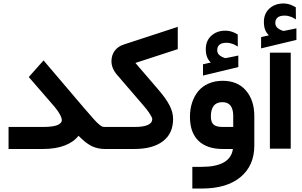

<svg xmlns="http://www.w3.org/2000/svg" viewBox="-20 -859 1740 1107"><path d="M590.3 0H582.5Q563 0 545.2 -4.2Q527.3 -8.3 513.4 -14.4Q499.5 -20.5 484.4 -31.2Q469.2 -42 458.3 -51.8Q447.3 -61.5 432.6 -76.2Q404.3 -39.6 352.3 -19.8Q300.3 0 226.6 0H48.8H29.3V-19.5V-107.4V-127H48.8H227.1Q260.3 -127 283.2 -130.6Q306.2 -134.3 317.1 -140.6Q328.1 -147 332.3 -153.1Q336.4 -159.2 336.4 -166Q336.4 -178.7 325.4 -199.2Q314.5 -219.7 293.9 -244.1L157.2 -401.9L146 -414.6L157.2 -427.7L216.3 -494.1L231.4 -510.7L245.6 -493.7L463.4 -237.8Q499 -196.3 519 -173.8Q539.1 -151.4 552.2 -140.9Q565.4 -130.4 570.8 -128.7Q576.2 -127 585.9 -127H590.3Q595.7 -127 599.1 -106.4Q602.5 -85.9 602.5 -66.9V-61.5Q602.5 -41.5 599.4 -20.8Q596.2 0 590.3 0Z M585.4 -127H755.4Q857.9 -127 857.9 -172.9Q857.9 -176.8 853.3 -186.3Q848.6 -195.8 836.9 -212.9Q825.2 -230 808.1 -249.5L654.8 -427.7Q622.6 -464.8 622.6 -506.8Q623 -542 641.8 -566.9Q660.6 -591.8 694.3 -602.5L1004.9 -704.1V-677.2V-589.8V-575.7L760.7 -496.1L891.6 -343.8Q936 -292.5 957 -252.4Q978 -212.4 978 -172.9Q978 -89.4 919.4 -44.7Q860.8 0 754.4 0H585.4Q579.6 0 576.4 -20.8Q573.2 -41.5 573.2 -61.5V-66.9Q573.2 -85.9 576.7 -106.4Q580.1 -127 585.4 -127Z M1195.3 -498.5Q1180.2 -513.2 1173.3 -531.7Q1166.5 -550.3 1166.5 -575.7Q1166.5 -624 1198.5 -653.1Q1230.5 -682.1 1279.3 -682.1Q1291.5 -682.1 1303.5 -679.7Q1315.4 -677.2 1326.4 -672.6Q1337.4 -668 1348.1 -661.6L1350.6 -660.2V-657.2L1351.1 -599.1V-590.3L1343.8 -594.7Q1334 -601.1 1324.5 -604.7Q1314.9 -608.4 1305.4 -610.4Q1295.9 -612.3 1286.1 -612.3Q1232.4 -612.3 1232.4 -569.3Q1232.4 -559.6 1236.3 -552Q1240.2 -544.4 1249 -537.8Q1257.8 -531.2 1272.5 -525.9Q1277.3 -523.9 1280.3 -523.9Q1281.2 -523.9 1283.2 -524.4Q1295.4 -526.9 1317.9 -531.2Q1340.3 -535.6 1348.1 -537.6L1354 -538.6V-532.7V-476.1V-472.2L1350.1 -471.2L1156.2 -424.8L1150.4 -423.3V-429.2V-484.4V-488.3L1154.3 -489.3ZM1446.3 -189.5V-19.5Q1446.3 95.7 1366.7 161.9Q1287.1 228 1144.5 228H1108.4H1088.9V208.5V122.6V103H1108.4H1141.6Q1308.6 103 1322.8 0H1264.6Q1172.9 0 1124 -47.6Q1075.2 -95.2 1075.2 -185.1Q1075.2 -229 1087.2 -266.4Q1099.1 -303.7 1122.3 -332.3Q1145.5 -360.8 1181.9 -377Q1218.3 -393.1 1264.2 -393.1Q1349.6 -393.1 1397.9 -337.2Q1446.3 -281.2 1446.3 -189.5ZM1195.8 -187Q1195.8 -154.8 1211.2 -140.9Q1226.6 -127 1264.2 -127H1324.7V-189.9Q1324.7 -270 1262.2 -270Q1195.8 -270 1195.8 -187Z M1555.7 -555.4H1636.7H1656.2V-538.8V-18.5V-1.9H1636.7H1555.7H1536.1V-18.5V-538.8V-555.4ZM1530.3 -655.3Q1515.1 -669.9 1508.3 -688.5Q1501.5 -707 1501.5 -732.4Q1501.5 -780.8 1533.4 -809.8Q1565.4 -838.9 1614.3 -838.9Q1626.5 -838.9 1638.4 -836.4Q1650.4 -834 1661.4 -829.3Q1672.4 -824.7 1683.1 -818.4L1685.5 -816.9V-814L1686 -755.9V-747.1L1678.7 -751.5Q1668.9 -757.8 1659.4 -761.5Q1649.9 -765.1 1640.4 -767.1Q1630.9 -769 1621.1 -769Q1567.4 -769 1567.4 -726.1Q1567.4 -716.3 1571.3 -708.7Q1575.2 -701.2 1584 -694.6Q1592.8 -688 1607.4 -682.6Q1612.3 -680.7 1615.2 -680.7Q1616.2 -680.7 1618.2 -681.2Q1630.4 -683.6 1652.8 -688Q1675.3 -692.4 1683.1 -694.3L1689 -695.3V-689.5V-632.8V-628.9L1685.1 -627.9L1491.2 -581.5L1485.4 -580.1V-585.9V-641.1V-645L1489.3 -646Z"/></svg>

Font: Shabnam FD
Style: Bold-FD
Weight: 700
Foundry: DejaVu fonts team - Redesigned by Saber Rastikerdar - Based on Vazir font
Version: Version 5.0.1